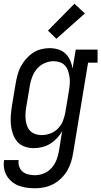

<svg xmlns="http://www.w3.org/2000/svg" viewBox="-23 -786 543 1029"><path d="M166 223Q143 223 120.5 220Q98 217 78 209.5Q58 202 41.5 188.5Q25 175 14 157Q3 139 -1 117Q-5 95 -1 72H77Q74 90 80 107Q86 124 99 134.5Q112 145 129.5 149Q147 153 165 153Q189 153 213 143Q237 133 254 113.5Q271 94 280 70.5Q289 47 293 23L310 -83Q298 -62 281.5 -44.5Q265 -27 245 -15Q225 -3 202.5 2.5Q180 8 158 8Q132 8 108.5 -0.5Q85 -9 69.5 -27Q54 -45 46 -68.5Q38 -92 35.5 -117Q33 -142 35 -167.5Q37 -193 41 -219L61 -339Q65 -362 71 -385Q77 -408 88.5 -429.5Q100 -451 116.5 -470Q133 -489 153 -502.5Q173 -516 196.5 -522Q220 -528 243 -528Q267 -528 289.5 -521Q312 -514 328 -498.5Q344 -483 353 -462.5Q362 -442 366 -419L383 -520H500V-450H449L369 34Q365 59 357.5 83Q350 107 337 129Q324 151 304.5 170Q285 189 262 201Q239 213 214.5 218Q190 223 166 223ZM200 -62Q223 -62 246.5 -70.5Q270 -79 287.5 -97Q305 -115 314 -137.5Q323 -160 327 -183L347 -303Q350 -321 351 -339Q352 -357 349.5 -374Q347 -391 341.5 -407Q336 -423 325 -435Q314 -447 297.5 -452.5Q281 -458 263 -458Q240 -458 216 -447.5Q192 -437 175.5 -417.5Q159 -398 150 -375Q141 -352 137 -328L117 -208Q114 -191 113.5 -174Q113 -157 115 -140.5Q117 -124 123 -109Q129 -94 140.5 -83Q152 -72 167.5 -67Q183 -62 200 -62ZM279 -578 234 -622 376 -766 432 -714Z"/></svg>

Font: Iosevka Curly Slab
Style: Italic
Weight: 400
Italic angle: -9°
Monospace: yes
Designer: Belleve Invis
Foundry: Belleve Invis
Version: Version 22.1.2; ttfautohint (v1.8.4)